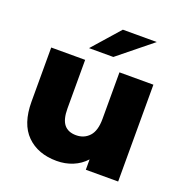

<svg xmlns="http://www.w3.org/2000/svg" viewBox="-136 -880 964 1010"><g transform="rotate(20 346.0 -375.0)"><path d="M631 -542V0H450V-58Q420 -25 378.5 -8Q337 9 289 9Q184 9 121.5 -53Q59 -115 59 -239V-542H249V-270Q249 -209 271.5 -181Q294 -153 339 -153Q384 -153 412.5 -184Q441 -215 441 -281V-542ZM381 -759H571L383 -607H247Z"/></g></svg>

Font: CMG Sans ExtraBold
Style: Regular
Weight: 800
Designer: Julieta Ulanovsky
Foundry: Julieta Ulanovsky
Version: Version 7.200